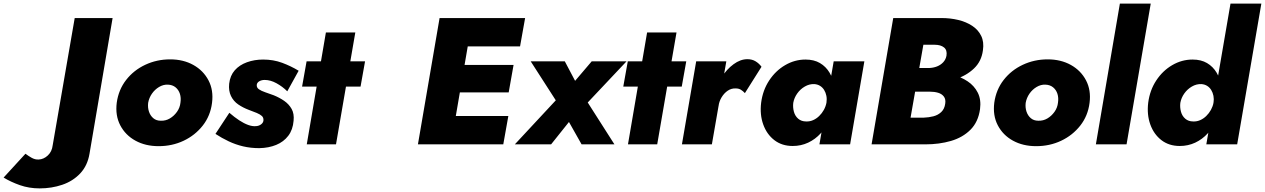

<svg xmlns="http://www.w3.org/2000/svg" viewBox="-253 -800 7010 1064"><path d="M-112 52 -233 184Q-194 208 -143 226Q-92 244 -33 244Q33 244 92 224Q151 204 191.5 161Q232 118 243 52L371 -700H161L39 5Q35 40 12 61.5Q-11 83 -39 84Q-59 85 -77.5 74.5Q-96 64 -112 52Z M394 -231Q385 -160 413.5 -105.5Q442 -51 497.5 -20.5Q553 10 626 10Q701 10 764.5 -20Q828 -50 870.5 -104Q913 -158 922 -230Q931 -300 902.5 -354.5Q874 -409 818.5 -440Q763 -471 690 -471Q616 -471 552 -441Q488 -411 446 -357Q404 -303 394 -231ZM568 -230Q573 -258 589 -281Q605 -304 628.5 -318Q652 -332 677 -331Q703 -330 720 -316Q737 -302 744 -280Q751 -258 747 -231Q744 -203 727.5 -180Q711 -157 688 -143.5Q665 -130 638 -131Q613 -131 596.5 -145Q580 -159 572.5 -181.5Q565 -204 568 -230Z M1018 -175 941 -58Q976 -35 1014 -17Q1052 1 1094 11Q1136 21 1184 21Q1236 20 1277.5 3Q1319 -14 1344.5 -47.5Q1370 -81 1374 -131Q1378 -170 1363 -196.5Q1348 -223 1322 -241Q1296 -259 1264 -272Q1240 -281 1217.5 -288.5Q1195 -296 1181.5 -305.5Q1168 -315 1170 -331Q1172 -343 1184.5 -350Q1197 -357 1214 -357Q1246 -357 1279.5 -338.5Q1313 -320 1339 -294L1402 -408Q1359 -434 1310.5 -452Q1262 -470 1205 -470Q1157 -470 1115.5 -455Q1074 -440 1048 -410.5Q1022 -381 1017 -336Q1013 -297 1027 -268Q1041 -239 1067.5 -221Q1094 -203 1126 -191Q1151 -182 1170 -174Q1189 -166 1198.5 -157Q1208 -148 1207 -133Q1206 -120 1194 -111Q1182 -102 1166 -101Q1146 -99 1122.5 -107.5Q1099 -116 1073 -133Q1047 -150 1018 -175Z M1446 -460 1421 -320H1745L1770 -460ZM1553 -620 1447 0H1609L1716 -620Z M2191 0H2536L2564 -157H2218ZM2284 -543H2629L2657 -700H2311ZM2240 -288H2566L2593 -440H2267ZM2183 -700 2063 0H2246L2366 -700Z M3026 -460 2934 -352 2877 -460H2688L2827 -244L2600 0H2801L2900 -124L2970 0H3152L3004 -232L3219 -460Z M3226 -460 3201 -320H3525L3550 -460ZM3333 -620 3227 0H3389L3496 -620Z M3772 -460H3605L3526 0H3692ZM3875 -284 3967 -430Q3954 -448 3934.5 -460Q3915 -472 3889 -472Q3850 -472 3812 -444Q3774 -416 3746.5 -372.5Q3719 -329 3710 -281L3729 -212Q3732 -238 3746 -261Q3760 -284 3780 -297.5Q3800 -311 3824 -310Q3841 -310 3853 -302.5Q3865 -295 3875 -284Z M4367 -460 4288 0H4458L4537 -460ZM3965 -231Q3957 -165 3976.5 -110.5Q3996 -56 4038 -23.5Q4080 9 4140 9Q4186 9 4225.5 -9.5Q4265 -28 4295 -61Q4325 -94 4345 -137.5Q4365 -181 4371 -230Q4377 -277 4370.5 -320.5Q4364 -364 4344 -397.5Q4324 -431 4291 -450.5Q4258 -470 4211 -470Q4151 -470 4098 -439Q4045 -408 4009.5 -354Q3974 -300 3965 -231ZM4143 -230Q4148 -258 4165 -282Q4182 -306 4207 -320.5Q4232 -335 4259 -334Q4277 -333 4291 -324.5Q4305 -316 4314 -301.5Q4323 -287 4326.5 -269Q4330 -251 4327 -231Q4323 -210 4312.5 -191Q4302 -172 4286.5 -157Q4271 -142 4252.5 -134Q4234 -126 4214 -127Q4188 -127 4170.5 -142Q4153 -157 4146.5 -181Q4140 -205 4143 -230Z M4775 -342H4915Q4982 -342 5042.5 -361.5Q5103 -381 5144.5 -420.5Q5186 -460 5194 -521Q5201 -567 5184.5 -601Q5168 -635 5134.5 -657Q5101 -679 5057 -689.5Q5013 -700 4965 -700H4697L4577 0H4875Q4952 0 5017 -19Q5082 -38 5125 -81Q5168 -124 5178 -195Q5185 -248 5165.5 -286.5Q5146 -325 5109 -349.5Q5072 -374 5025.5 -386Q4979 -398 4932 -398H4785L4766 -292H4900Q4925 -292 4945.5 -286Q4966 -280 4977.5 -265Q4989 -250 4985 -225Q4981 -196 4963 -179Q4945 -162 4919.5 -155.5Q4894 -149 4866 -148H4793L4864 -552H4926Q4960 -552 4978.5 -537Q4997 -522 4992 -491Q4988 -470 4974 -455Q4960 -440 4940 -432Q4920 -424 4895 -423H4790Z M5257 -231Q5248 -160 5276.5 -105.5Q5305 -51 5360.5 -20.5Q5416 10 5489 10Q5564 10 5627.5 -20Q5691 -50 5733.5 -104Q5776 -158 5785 -230Q5794 -300 5765.5 -354.5Q5737 -409 5681.5 -440Q5626 -471 5553 -471Q5479 -471 5415 -441Q5351 -411 5309 -357Q5267 -303 5257 -231ZM5431 -230Q5436 -258 5452 -281Q5468 -304 5491.5 -318Q5515 -332 5540 -331Q5566 -330 5583 -316Q5600 -302 5607 -280Q5614 -258 5610 -231Q5607 -203 5590.5 -180Q5574 -157 5551 -143.5Q5528 -130 5501 -131Q5476 -131 5459.5 -145Q5443 -159 5435.5 -181.5Q5428 -204 5431 -230Z M5953 -780 5820 0H5990L6124 -780Z M6566 -780 6432 0H6603L6737 -780ZM6110 -231Q6102 -165 6121.5 -110.5Q6141 -56 6183 -23.5Q6225 9 6285 9Q6331 9 6370.5 -9.5Q6410 -28 6440 -61Q6470 -94 6490 -137.5Q6510 -181 6516 -230Q6522 -277 6515.5 -320.5Q6509 -364 6489 -397.5Q6469 -431 6436 -450.5Q6403 -470 6356 -470Q6296 -470 6243 -439Q6190 -408 6154.5 -354Q6119 -300 6110 -231ZM6288 -230Q6293 -258 6310 -282Q6327 -306 6352 -320.5Q6377 -335 6404 -334Q6422 -333 6436 -324.5Q6450 -316 6459 -301.5Q6468 -287 6471.5 -269Q6475 -251 6472 -231Q6468 -210 6457.5 -191Q6447 -172 6431.5 -157Q6416 -142 6397.5 -134Q6379 -126 6359 -127Q6333 -127 6315.5 -142Q6298 -157 6291.5 -181Q6285 -205 6288 -230Z"/></svg>

Font: Jost ExtraBold
Style: Italic
Weight: 800
Italic angle: -5°
Version: Version 3.710